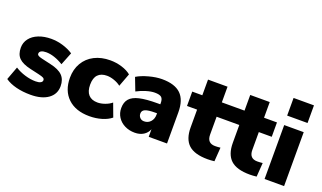

<svg xmlns="http://www.w3.org/2000/svg" viewBox="-74 -1188 2762 1646"><g transform="rotate(20 1306.5 -365.0)"><path d="M18 -51 63 -172Q103 -146 154 -130.5Q205 -115 252 -115Q281 -115 297 -123.5Q313 -132 313 -147Q313 -160 301.5 -167Q290 -174 255 -182L176 -200Q101 -217 68 -250Q35 -283 35 -344Q35 -391 63 -427.5Q91 -464 141.5 -484Q192 -504 256 -504Q309 -504 361.5 -488.5Q414 -473 457 -445L411 -329Q371 -354 330.5 -367.5Q290 -381 254 -381Q225 -381 209 -372Q193 -363 193 -346Q193 -336 203 -329.5Q213 -323 238 -317L321 -298Q399 -281 434 -245.5Q469 -210 469 -149Q469 -76 410.5 -34Q352 8 250 8Q179 8 119 -7Q59 -22 18 -51Z M519 -245Q519 -322 553.5 -381Q588 -440 650.5 -472Q713 -504 795 -504Q850 -504 901.5 -488Q953 -472 985 -445L940 -325Q915 -345 879.5 -357.5Q844 -370 813 -370Q759 -370 730.5 -340Q702 -310 702 -249Q702 -188 730.5 -157Q759 -126 813 -126Q844 -126 879.5 -138.5Q915 -151 940 -172L985 -51Q951 -23 898.5 -7.5Q846 8 787 8Q661 8 590 -60Q519 -128 519 -245Z M1494 -284V0H1327V-69Q1313 -33 1280 -12.5Q1247 8 1201 8Q1150 8 1109 -12.5Q1068 -33 1044.5 -69.5Q1021 -106 1021 -152Q1021 -205 1048.5 -236.5Q1076 -268 1136 -282Q1196 -296 1298 -296H1325V-308Q1325 -345 1308 -359.5Q1291 -374 1248 -374Q1214 -374 1169.5 -360.5Q1125 -347 1086 -326L1041 -443Q1084 -469 1148.5 -486.5Q1213 -504 1267 -504Q1383 -504 1438.5 -450.5Q1494 -397 1494 -284ZM1325 -202V-214H1309Q1245 -214 1218 -202.5Q1191 -191 1191 -164Q1191 -141 1205.5 -126Q1220 -111 1243 -111Q1279 -111 1302 -136.5Q1325 -162 1325 -202Z M1937 -123 1928 4Q1896 8 1866 8Q1746 8 1691.5 -42.5Q1637 -93 1637 -199V-361H1545V-492H1637V-635H1815V-492H1933V-361H1815V-198Q1815 -120 1888 -120Q1910 -120 1937 -123Z M2322 -123 2313 4Q2281 8 2251 8Q2131 8 2076.5 -42.5Q2022 -93 2022 -199V-361H1930V-492H2022V-635H2200V-492H2318V-361H2200V-198Q2200 -120 2273 -120Q2295 -120 2322 -123Z M2384 0V-492H2562V0ZM2380 -738H2566V-577H2380Z"/></g></svg>

Font: wassup Sans
Style: Black
Weight: 900
Version: Version 2.001